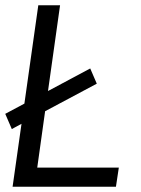

<svg xmlns="http://www.w3.org/2000/svg" viewBox="-32 -712 536 732"><path d="M114 -692 61 -317 -12 -278 13 -220 50 -240 16 0H410L421 -73H110L140 -288L337 -393L312 -451L151 -365L197 -692Z"/></svg>

Font: Cantarell
Style: Oblique
Weight: 400
Italic angle: -8°
Designer: Dave Crossland
Version: Version 0.024